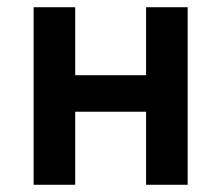

<svg xmlns="http://www.w3.org/2000/svg" viewBox="-20 -511 612 531"><path d="M73 0V-491H188V-303H384V-491H499V0H384V-202H188V0Z"/></svg>

Font: Source Sans Pro SemiBold
Style: Regular
Weight: 600
Designer: Paul D. Hunt
Foundry: Adobe Systems Incorporated
Version: Version 2.045;hotconv 1.0.109;makeotfexe 2.5.65596